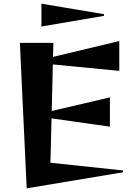

<svg xmlns="http://www.w3.org/2000/svg" viewBox="-20 -1013 729 1043"><path d="M88 -780H270L268 -704L628 -790V-628L267 -663L261 -410L577 -484V-325L260 -370L254 -129L648 -87V-77L125 10ZM205 -993 545 -936V-927L205 -869Z"/></svg>

Font: Tiejili SC
Style: Regular
Weight: 400
Designer: Buernia
Foundry: Ershou Xiaoxi Press
Version: Version 1.100